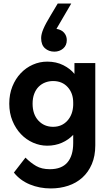

<svg xmlns="http://www.w3.org/2000/svg" viewBox="-20 -811 614 1078"><path d="M245 7Q204 7 165.5 -10Q127 -27 97.5 -58Q68 -89 50 -132.5Q32 -176 32 -229Q32 -282 49.5 -325.5Q67 -369 96.5 -400Q126 -431 164.5 -448Q203 -465 245 -465Q296 -465 335.5 -445Q375 -425 398 -396V-457H515V5Q515 65 495.5 110.5Q476 156 442 186.5Q408 217 362.5 232Q317 247 265 247Q202 247 147.5 224.5Q93 202 58 158L123 74Q152 103 183 121Q214 139 260 139Q326 139 358.5 101Q391 63 391 -8V-54Q365 -26 327.5 -9.5Q290 7 245 7ZM278 -99Q327 -99 358 -133Q389 -167 391 -221V-235Q391 -288 360 -322Q329 -356 278 -356Q255 -356 234 -348Q213 -340 197 -324Q181 -308 172 -284Q163 -260 163 -229Q163 -169 195.5 -134Q228 -99 278 -99ZM297 -649Q326 -644 340.5 -626.5Q355 -609 355 -586Q355 -556 334.5 -538.5Q314 -521 285 -521Q254 -521 232.5 -540Q211 -559 211 -597Q211 -619 223.5 -648.5Q236 -678 264 -724L304 -791H380Z"/></svg>

Font: Tilda Sans Bold
Style: Regular
Weight: 700
Designer: ParaType Ltd
Foundry: ParaType Ltd
Version: Version 1.009